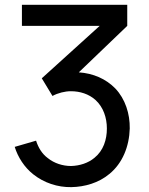

<svg xmlns="http://www.w3.org/2000/svg" viewBox="-20 -770 626 805"><path d="M463.5 -399C424 -439.6 370.8 -462.5 310.4 -466.7L513.5 -661.5V-750H71.9V-661.5H397.9L155.2 -441.7L200 -367.7C222.9 -380.2 252.1 -387.5 277.1 -387.5C315.6 -387.5 352.1 -376 380.2 -351C413.5 -320.8 428.1 -276 428.1 -231.3C428.1 -184.4 413.5 -138.5 376 -108.3C350 -86.5 314.6 -75 278.1 -74C242.7 -74 207.3 -85.4 180.2 -107.3C156.2 -125 140.6 -151 131.2 -180.2L41.7 -154.2C55.2 -110.4 82.3 -68.8 118.8 -39.6C164.6 -3.1 221.9 15.6 279.2 14.6C335.4 13.5 393.8 -3.1 438.5 -40.6C493.8 -85.4 521.9 -156.2 524 -231.3C525 -292.7 505.2 -355.2 463.5 -399Z"/></svg>

Font: Manrope3 Medium
Style: Regular
Weight: 500
Width: 4
Designer: Mikhail Sharanda
Foundry: Mikhail Sharanda
Version: Version 3.000;PS 003.000;hotconv 1.0.88;makeotf.lib2.5.64775